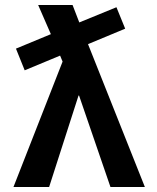

<svg xmlns="http://www.w3.org/2000/svg" viewBox="-20 -750 630 770"><path d="M295 -367 177 0H34L231 -503L221 -527L79 -468L44 -555L184 -613L133 -730H271L298 -660L447 -721L482 -635L333 -573L561 0H423L297 -367Z"/></svg>

Font: Mplus 1p Bold
Style: Bold
Weight: 700
Version: Version 1.061